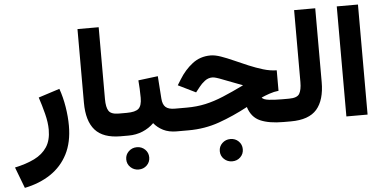

<svg xmlns="http://www.w3.org/2000/svg" viewBox="-85 -804 2388 1189"><g transform="rotate(-5 1109.0 -209.5)"><path d="M23.4 266.6 -26.4 135.7Q44.4 120.6 95.5 95.5Q146.5 70.3 174.3 28.3Q202.1 -13.7 202.1 -80.1Q202.1 -124.5 188 -179.9Q173.8 -235.4 157.7 -283.2L289.6 -325.7Q308.6 -272.5 318.6 -210.9Q328.6 -149.4 328.6 -92.8Q328.6 9.8 290.8 83.3Q252.9 156.7 184.3 202.4Q115.7 248 23.4 266.6Z M433.6 -684.6H565.4V-238.3Q565.4 -186.5 580.6 -163.8Q595.7 -141.1 643.1 -141.1H655.3V0H643.1Q533.7 0 483.6 -56.6Q433.6 -113.3 433.6 -226.6Z M635.3 -141.1H692.4Q746.1 -141.1 766.4 -159.4Q786.6 -177.7 786.6 -226.6Q786.6 -255.4 785.2 -282.5Q783.7 -309.6 781.7 -335.4L903.8 -350.6L913.6 -210.9Q916 -173.8 934.1 -157.5Q952.1 -141.1 991.7 -141.1H1002V0H990.7Q941.9 0 907 -17.6Q872.1 -35.2 849.6 -63.5Q819.8 -33.7 779.1 -16.8Q738.3 0 692.4 0H635.3ZM664.1 145.5Q664.1 116.2 685.1 96.2Q706.1 76.2 735.8 76.2Q766.1 76.2 786.6 96.2Q807.1 116.2 807.1 145.5Q807.1 174.8 786.6 194.8Q766.1 214.8 735.8 214.8Q706.1 214.8 685.1 194.8Q664.1 174.8 664.1 145.5Z M1245.6 145.5Q1245.6 116.2 1266.6 96.2Q1287.6 76.2 1317.4 76.2Q1347.7 76.2 1368.2 96.2Q1388.7 116.2 1388.7 145.5Q1388.7 174.8 1368.2 194.8Q1347.7 214.8 1317.4 214.8Q1287.6 214.8 1266.6 194.8Q1245.6 174.8 1245.6 145.5ZM1640.6 -322.8V-195.3Q1612.3 -192.4 1583.3 -182.4Q1554.2 -172.4 1532.7 -162.6Q1542 -148.9 1577.9 -145Q1613.8 -141.1 1656.7 -141.1H1683.6V0H1654.8Q1565.4 0 1511 -23.7Q1456.5 -47.4 1436.5 -112.3Q1346.2 -64 1256.1 -32Q1166 0 1064 0H982.4V-141.1H1065.4Q1128.4 -141.1 1182.4 -153.1Q1236.3 -165 1293.9 -189Q1351.6 -212.9 1424.8 -248.5Q1349.6 -276.4 1303.2 -294.9Q1256.8 -313.5 1239.7 -313.5Q1213.4 -313.5 1192.1 -297.1Q1170.9 -280.8 1157.2 -262.7L1131.3 -230L1022 -283.7L1043.9 -318.8Q1078.6 -375.5 1127 -412.8Q1175.3 -450.2 1240.2 -450.2Q1267.6 -450.2 1304 -437.5Q1340.3 -424.8 1382.1 -406Q1423.8 -387.2 1468.5 -368.4Q1513.2 -349.6 1556.9 -336.4Q1600.6 -323.2 1640.6 -322.8Z M1664.1 -141.1H1701.2Q1752 -141.1 1766.1 -165Q1780.3 -189 1780.3 -237.8V-684.6H1911.6V-226.1Q1911.6 -114.3 1862.1 -57.1Q1812.5 0 1700.7 0H1664.1Z M2177.2 -684.6V-0.5H2045.4V-684.6Z"/></g></svg>

Font: Vazirmatn RD UI ExtraBold
Style: Regular
Weight: 800
Designer: Saber Rastikerdar
Foundry: Saber Rastikerdar
Version: Version 33.003